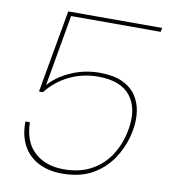

<svg xmlns="http://www.w3.org/2000/svg" viewBox="-80 -773 753 849"><g transform="rotate(10 296.0 -348.5)"><path d="M158 -704H580L576 -686H174L118 -366Q154 -408 214.5 -434.5Q275 -461 342 -461Q404 -461 444.5 -442.5Q485 -424 506.5 -392Q528 -360 533.5 -320Q539 -280 531 -236Q520 -174 487 -118.5Q454 -63 397 -28Q340 7 255 7Q193 7 147.5 -17Q102 -41 78.5 -85.5Q55 -130 56 -192H76Q78 -103 128 -58Q178 -13 258 -13Q332 -13 384.5 -42.5Q437 -72 468.5 -122.5Q500 -173 511 -236Q528 -331 484.5 -387Q441 -443 339 -443Q269 -443 209 -413.5Q149 -384 110 -333H92Z"/></g></svg>

Font: Poppins Variable
Style: Italic
Weight: 100
Italic angle: -10°
Designer: Jonny Pinhorn
Foundry: Indian Type Foundry
Version: Version 6.000